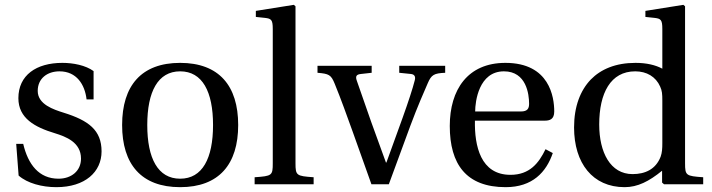

<svg xmlns="http://www.w3.org/2000/svg" viewBox="-20 -762 2943 794"><path d="M47 -167 57 -36C93 -4 154 12 213 12C332 12 400 -51 400 -136C400 -224 346 -264 243 -296C202 -309 136 -330 136 -386C136 -438 176 -467 226 -467C297 -467 331 -412 338 -351H367V-468C334 -492 283 -502 238 -502C130 -502 56 -451 56 -356C56 -273 124 -236 207 -211C252 -197 315 -174 315 -106C315 -55 275 -23 222 -23C141 -23 96 -82 76 -167Z M485 -245C485 -83 564 12 725 12C886 12 965 -83 965 -245C965 -407 886 -502 725 -502C564 -502 485 -407 485 -245ZM589 -245C589 -383 633 -467 725 -467C817 -467 861 -383 861 -245C861 -107 817 -23 725 -23C633 -23 589 -107 589 -245Z M1033 0H1277V-29C1206 -34 1202 -36 1202 -87V-736L1195 -742L1038 -717V-692L1076 -688C1102 -685 1108 -680 1108 -642V-87C1108 -36 1105 -34 1033 -29Z M1293 -461C1340 -457 1349 -453 1364 -416C1391 -350 1414 -285 1439 -216L1516 0H1588L1677 -242C1706 -320 1735 -386 1749 -418C1764 -453 1775 -459 1821 -461V-490H1631V-461L1680 -456C1696 -454 1699 -443 1695 -429C1687 -397 1668 -339 1645 -275L1578 -90H1576L1515 -258C1495 -315 1475 -373 1456 -427C1449 -446 1453 -454 1472 -456L1517 -461V-490H1293Z M1840 -241C1840 -83 1908 12 2071 12C2182 12 2239 -50 2266 -129L2236 -145C2208 -87 2170 -39 2091 -39C1967 -39 1942 -159 1944 -263H2232C2253 -263 2272 -268 2272 -301C2272 -360 2253 -502 2070 -502C1914 -502 1840 -391 1840 -241ZM1945 -301C1945 -342 1960 -467 2064 -467C2157 -467 2168 -372 2168 -333C2168 -314 2162 -301 2134 -301Z M2354 -235C2354 -87 2431 12 2563 12C2617 12 2664 -12 2718 -56V-7L2726 0H2888V-29C2817 -34 2813 -36 2813 -87V-736L2806 -742L2649 -717V-692L2687 -688C2713 -685 2719 -680 2719 -642V-478C2691 -493 2654 -502 2608 -502C2526 -502 2465 -476 2423 -433C2380 -388 2354 -322 2354 -235ZM2458 -247C2458 -377 2505 -467 2607 -467C2654 -467 2692 -445 2710 -404C2718 -387 2719 -373 2719 -346V-170C2719 -148 2718 -131 2712 -114C2692 -62 2648 -42 2596 -42C2504 -42 2458 -132 2458 -247Z"/></svg>

Font: Lingua Franca
Style: Regular
Weight: 400
Version: Version 1.19